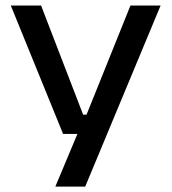

<svg xmlns="http://www.w3.org/2000/svg" viewBox="-20 -504 620 694"><path d="M338.5 -89.5 280.5 -59 451.5 -484H560.5L288 170.5H180L277.5 -62L321 -20H208L19 -484H128.5L280.5 -89.5Z"/></svg>

Font: Anek Gurmukhi Medium SemiExpanded
Style: Regular
Weight: 500
Width: 6
Version: Version 1.003